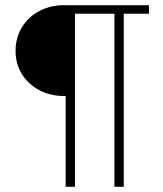

<svg xmlns="http://www.w3.org/2000/svg" viewBox="-20 -720 629 740"><path d="M233 -350H226Q175 -350 132.5 -372Q90 -394 65 -433.5Q40 -473 40 -524Q40 -575 65 -615.5Q90 -656 132.5 -678Q175 -700 226 -700H554V-667H457V0H421V-667H269V0H233Z"/></svg>

Font: Cairo ExtraLight
Style: Regular
Weight: 275
Designer: Mohamed Gaber, Accademia di Belle Arti di Urbino and others
Foundry: Kief Type Foundry, Accademia di Belle Arti di Urbino and others
Version: Version 3.011